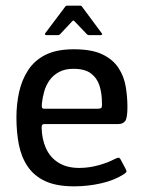

<svg xmlns="http://www.w3.org/2000/svg" viewBox="-20 -652 503 678"><path d="M38 -237Q38 -284 47.5 -327Q57 -370 79.5 -404.5Q102 -439 141 -458.5Q180 -478 241 -478Q304 -478 341.5 -460Q379 -442 398.5 -412Q418 -382 424 -346Q430 -310 430 -274Q430 -235 422 -224.5Q414 -214 398 -214H137Q133 -214 130 -212Q127 -210 127 -201Q128 -160 142.5 -128Q157 -96 186.5 -77.5Q216 -59 260 -59Q294 -59 328 -68.5Q362 -78 382 -89Q392 -94 397.5 -95Q403 -96 408 -85L424 -55Q428 -48 426 -44.5Q424 -41 416 -36Q383 -15 336.5 -4.5Q290 6 242 6Q179 6 139.5 -12.5Q100 -31 77.5 -64.5Q55 -98 46.5 -142Q38 -186 38 -237ZM340 -288Q340 -322 331.5 -349Q323 -376 301.5 -392.5Q280 -409 239 -409Q209 -409 188 -397.5Q167 -386 154.5 -368Q142 -350 136 -328.5Q130 -307 128 -287Q127 -275 128.5 -271.5Q130 -268 138 -268H325Q334 -268 337.5 -271Q341 -274 340 -288ZM143 -528Q140 -528 139 -530.5Q138 -533 140 -535L210 -628Q212 -632 217 -632H263Q268 -632 270 -628L339 -535Q341 -533 340.5 -530.5Q340 -528 336 -528H294Q290 -528 287 -531L243 -577Q239 -582 235 -577L192 -531Q190 -528 185 -528Z"/></svg>

Font: Glory Medium
Style: Regular
Weight: 500
Designer: Robert Leuschke
Foundry: Robert Leuschke
Version: Version 1.011